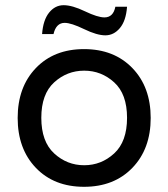

<svg xmlns="http://www.w3.org/2000/svg" viewBox="-20 -709 648 739"><path d="M48 -255Q48 -374 118 -447Q188 -520 303.5 -520Q419 -520 489.5 -447Q560 -374 560 -255Q560 -136 489.5 -63Q419 10 303.5 10Q188 10 118 -63Q48 -136 48 -255ZM188.5 -118.5Q238 -73 304 -73Q370 -73 419.5 -118.5Q469 -164 469 -255.5Q469 -347 419.5 -392Q370 -437 304 -437Q238 -437 188.5 -392Q139 -347 139 -255.5Q139 -164 188.5 -118.5ZM424 -683H469Q465 -629 441.5 -601Q418 -573 385.5 -573Q353 -573 303.5 -597Q254 -621 229 -621Q196 -621 186 -578H142Q146 -632 169 -660.5Q192 -689 225 -689Q258 -689 307 -665.5Q356 -642 382 -642Q416 -642 424 -683Z"/></svg>

Font: Varela
Style: Regular
Weight: 400
Designer: Joe Prince
Foundry: Joe Prince
Version: Version 1.000